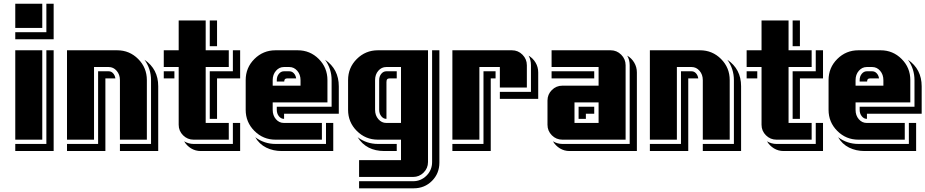

<svg xmlns="http://www.w3.org/2000/svg" viewBox="-20 -750 4969 1031"><path d="M268.1 61H62V22.9H229V-480H268.1ZM268.1 -539.1H62V-577.1H229V-730H268.1ZM207 0H62V-480H207ZM207 -600.1H62V-730H207Z M829.6 61H624V22.9H791V-319.8Q791 -379.9 755.9 -429.2Q829.6 -378.9 829.6 -287.1ZM768.6 0H624V-319.8Q624 -349.6 606.4 -369.9Q588.9 -390.1 564 -390.1H484.9V0H339.8V-480H608.9Q675.3 -480 721.9 -433.3Q768.6 -386.7 768.6 -319.8ZM599.6 -329.1H545.9V61H339.8V22.9H506.8V-367.2H564Q577.6 -367.2 587.4 -356.4Q597.2 -345.7 599.6 -329.1Z M1269.5 61H1057.6Q1029.8 61 1006.3 46.9Q982.9 32.7 968.8 8.8Q993.2 22.9 1019.5 22.9H1230.5V-89.8H1269.5ZM1269.5 -329.1H1145.5V-111.8H1106.4V-367.2H1230.5V-480H1269.5ZM1208.5 0H1019.5Q986.8 0 963.1 -23.4Q939.5 -46.9 939.5 -80.1V-390.1H859.4V-480H939.5V-640.1H1084.5V-480H1208.5V-390.1H1084.5V-89.8H1208.5ZM916.5 -329.1H859.4V-367.2H916.5ZM1145.5 -502H1106.4V-640.1H1145.5Z M1769.5 61H1492.7Q1446.8 61 1409.4 42.5Q1372.1 23.9 1350.6 -13.2Q1398.9 22.9 1459.5 22.9H1730.5V-89.8H1769.5ZM1799.3 -139.2H1505.4V-111.8H1504.4Q1488.8 -111.8 1477.5 -126Q1466.3 -140.1 1466.3 -160.2V-176.8H1760.7V-319.8Q1760.7 -379.9 1725.6 -429.2Q1799.3 -378.9 1799.3 -286.1ZM1708.5 0H1459.5Q1393.1 0 1346.2 -46.9Q1299.3 -93.8 1299.3 -160.2V-319.8Q1299.3 -386.7 1346.2 -433.3Q1393.1 -480 1459.5 -480H1578.6Q1645 -480 1691.7 -433.3Q1738.3 -386.7 1738.3 -319.8V-200.2H1444.3V-160.2Q1444.3 -129.9 1461.7 -109.9Q1479 -89.8 1504.4 -89.8H1708.5ZM1593.8 -290V-319.8Q1593.8 -349.6 1576.2 -369.9Q1558.6 -390.1 1533.7 -390.1H1504.4Q1479.5 -390.1 1461.9 -369.9Q1444.3 -349.6 1444.3 -319.8V-290ZM1570.3 -329.1H1523.4Q1514.2 -329.1 1510.3 -325.2Q1506.3 -321.3 1506.3 -312H1466.3V-319.8Q1466.3 -339.8 1477.5 -353.5Q1488.8 -367.2 1504.4 -367.2H1533.7Q1547.9 -367.2 1557.9 -356.4Q1567.9 -345.7 1570.3 -329.1Z M2339.4 123Q2339.4 181.6 2299.6 221.4Q2259.8 261.2 2201.2 261.2H1908.2V223.1H2198.2Q2240.2 223.1 2270.3 193.1Q2300.3 163.1 2300.3 120.1V-480H2339.4ZM2278.3 120.1Q2278.3 153.3 2254.6 176.8Q2231 200.2 2198.2 200.2H1908.2V109.9H2133.3V0H2009.3Q1942.9 0 1896 -46.9Q1849.1 -93.8 1849.1 -160.2V-319.8Q1849.1 -386.7 1896 -433.3Q1942.9 -480 2009.3 -480H2278.3ZM2133.3 -89.8V-390.1H2054.2Q2028.8 -390.1 2011.5 -370.1Q1994.1 -350.1 1994.1 -319.8V-160.2Q1994.1 -130.4 2011.7 -110.1Q2029.3 -89.8 2054.2 -89.8ZM2110.4 61H2044.4Q1946.8 61 1900.4 -13.2Q1948.7 22.9 2009.3 22.9H2110.4ZM2110.4 -329.1H2073.2Q2063.5 -329.1 2059.3 -324.7Q2055.2 -320.3 2055.2 -309.1V-111.8H2054.2Q2038.6 -111.8 2027.3 -126Q2016.1 -140.1 2016.1 -160.2V-319.8Q2016.1 -339.8 2027.3 -353.5Q2038.6 -367.2 2054.2 -367.2H2110.4Z M2870.1 -219.2H2664.1V-256.8H2831.1V-399.9Q2831.1 -429.2 2818.4 -451.2Q2841.8 -437.5 2856 -413.6Q2870.1 -389.6 2870.1 -360.8ZM2809.1 -279.8H2664.1V-390.1H2554.2V0H2409.2V-480H2729Q2762.2 -480 2785.6 -456.3Q2809.1 -432.6 2809.1 -399.9ZM2641.1 -329.1H2615.2V61H2409.2V22.9H2576.2V-367.2H2641.1Z M3399.9 61H3038.1Q3010.3 61 2986.8 46.9Q2963.4 32.7 2949.2 8.8Q2973.6 22.9 3000 22.9H3361.3V-399.9Q3361.3 -428.2 3348.1 -451.2Q3371.6 -437.5 3385.7 -413.6Q3399.9 -389.6 3399.9 -360.8ZM3339.4 0H3000Q2966.8 0 2943.4 -23.4Q2919.9 -46.9 2919.9 -80.1V-210Q2919.9 -243.2 2943.4 -266.6Q2966.8 -290 3000 -290H3194.3V-390.1H2941.9V-480H3259.3Q3292 -480 3315.7 -456.3Q3339.4 -432.6 3339.4 -399.9ZM3194.3 -89.8V-200.2H3064.9V-89.8ZM3170.9 -139.2H3126V-111.8H3086.9V-176.8H3170.9ZM3170.9 -329.1H2941.9V-367.2H3170.9Z M3959.5 61H3753.9V22.9H3920.9V-319.8Q3920.9 -379.9 3885.7 -429.2Q3959.5 -378.9 3959.5 -287.1ZM3898.4 0H3753.9V-319.8Q3753.9 -349.6 3736.3 -369.9Q3718.8 -390.1 3693.8 -390.1H3614.7V0H3469.7V-480H3738.8Q3805.2 -480 3851.8 -433.3Q3898.4 -386.7 3898.4 -319.8ZM3729.5 -329.1H3675.8V61H3469.7V22.9H3636.7V-367.2H3693.8Q3707.5 -367.2 3717.3 -356.4Q3727.1 -345.7 3729.5 -329.1Z M4399.4 61H4187.5Q4159.7 61 4136.2 46.9Q4112.8 32.7 4098.6 8.8Q4123 22.9 4149.4 22.9H4360.4V-89.8H4399.4ZM4399.4 -329.1H4275.4V-111.8H4236.3V-367.2H4360.4V-480H4399.4ZM4338.4 0H4149.4Q4116.7 0 4093 -23.4Q4069.3 -46.9 4069.3 -80.1V-390.1H3989.3V-480H4069.3V-640.1H4214.4V-480H4338.4V-390.1H4214.4V-89.8H4338.4ZM4046.4 -329.1H3989.3V-367.2H4046.4ZM4275.4 -502H4236.3V-640.1H4275.4Z M4899.4 61H4622.6Q4576.7 61 4539.3 42.5Q4502 23.9 4480.5 -13.2Q4528.8 22.9 4589.4 22.9H4860.4V-89.8H4899.4ZM4929.2 -139.2H4635.3V-111.8H4634.3Q4618.7 -111.8 4607.4 -126Q4596.2 -140.1 4596.2 -160.2V-176.8H4890.6V-319.8Q4890.6 -379.9 4855.5 -429.2Q4929.2 -378.9 4929.2 -286.1ZM4838.4 0H4589.4Q4522.9 0 4476.1 -46.9Q4429.2 -93.8 4429.2 -160.2V-319.8Q4429.2 -386.7 4476.1 -433.3Q4522.9 -480 4589.4 -480H4708.5Q4774.9 -480 4821.5 -433.3Q4868.2 -386.7 4868.2 -319.8V-200.2H4574.2V-160.2Q4574.2 -129.9 4591.6 -109.9Q4608.9 -89.8 4634.3 -89.8H4838.4ZM4723.6 -290V-319.8Q4723.6 -349.6 4706.1 -369.9Q4688.5 -390.1 4663.6 -390.1H4634.3Q4609.4 -390.1 4591.8 -369.9Q4574.2 -349.6 4574.2 -319.8V-290ZM4700.2 -329.1H4653.3Q4644 -329.1 4640.1 -325.2Q4636.2 -321.3 4636.2 -312H4596.2V-319.8Q4596.2 -339.8 4607.4 -353.5Q4618.7 -367.2 4634.3 -367.2H4663.6Q4677.7 -367.2 4687.7 -356.4Q4697.8 -345.7 4700.2 -329.1Z"/></svg>

Font: Laconic
Style: Shadow
Weight: 900
Width: 6
Designer: Robby Woodard
Version: Version 1.000